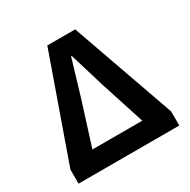

<svg xmlns="http://www.w3.org/2000/svg" viewBox="-165 -895 1040 1050"><g transform="rotate(-30 355.0 -370.0)"><path d="M37 0H673V-89L443 -740H267L37 -89ZM196 -124 283 -399 350 -624H354L422 -399L511 -124Z"/></g></svg>

Font: Genne Gothic Bold
Style: Regular
Weight: 700
Designer: Ryoko NISHIZUKA (kana & ideographs); Paul D. Hunt (Latin, Greek & Cyrillic); Wenlong ZHANG (bopomofo); Sandoll Communica
Foundry: Adobe Systems Incorporated
Version: Version 1.004;PS 1.004;hotconv 16.6.51;makeotf.lib2.5.65220